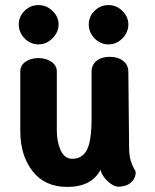

<svg xmlns="http://www.w3.org/2000/svg" viewBox="-20 -735 613 757"><path d="M515 -57Q515 -32 496.5 -15.5Q478 1 447 1Q428 1 405.5 -19.5Q383 -40 376 -65Q341 2 245 2Q157 2 108.5 -60Q60 -122 60 -218V-454Q60 -477 80.5 -491.5Q101 -506 131 -506Q161 -506 182.5 -491.5Q204 -477 204 -454V-220Q204 -177 219 -143Q234 -109 265 -109Q304 -109 322.5 -144Q341 -179 341 -267V-452Q341 -479 360.5 -495Q380 -511 412 -511Q445 -511 465.5 -495Q486 -479 486 -452L489 -158Q489 -123 495 -103Q501 -83 508 -71Q515 -59 515 -57ZM54 -639Q54 -670 77 -692.5Q100 -715 132 -715Q163 -715 187 -692Q211 -669 211 -639Q211 -608 187 -584Q163 -560 132 -560Q100 -560 77 -583.5Q54 -607 54 -639ZM330 -639Q330 -670 353 -692.5Q376 -715 408 -715Q439 -715 462.5 -692Q486 -669 486 -639Q486 -607 462.5 -583.5Q439 -560 408 -560Q376 -560 353 -583.5Q330 -607 330 -639Z"/></svg>

Font: Mali
Style: Bold
Weight: 700
Designer: Kitiyaporn Chalermlarp | Katatrad Aksorn Co.,Ltd.
Foundry: Cadson Demak Co.,Ltd.
Version: Version 1.000; ttfautohint (v1.6)